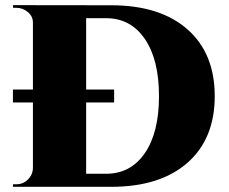

<svg xmlns="http://www.w3.org/2000/svg" viewBox="-20 -720 882 740"><path d="M30.3 -700.2 408.7 -699.7Q596.7 -699.7 702.1 -607.2Q807.6 -514.6 807.6 -349.6Q807.6 -184.6 702.1 -92.3Q596.7 0 408.7 0H29.8L30.3 -9.8H43Q69.3 -9.8 87.9 -28.3Q106.4 -46.9 106.9 -72.8V-325.2H29.8V-375H106.9V-632.8Q106.9 -656.7 87.6 -673.3Q68.4 -689.9 43 -689.9H30.3ZM312 -325.2V-50.3H388.7Q483.4 -50.3 538.1 -129.6Q592.8 -209 592.8 -349.6Q592.8 -490.2 538.1 -570.1Q483.4 -649.9 388.7 -649.9H312V-375H419.9V-325.2Z"/></svg>

Font: Cinzel Black
Style: Regular
Weight: 900
Designer: Natanael Gama
Version: Version 1.001;PS 001.001;hotconv 1.0.56;makeotf.lib2.0.21325